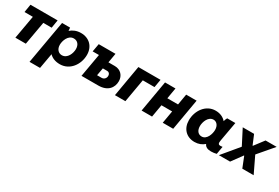

<svg xmlns="http://www.w3.org/2000/svg" viewBox="68 -1551 4024 2769"><g transform="rotate(30 2080.0 -166.5)"><path d="M38 -386H177L109 0H283L351 -386H490L512 -520H60Z M460 200H635L680 -54C720 -12 779 12 854 12C1020 12 1128 -140 1128 -300C1128 -438 1036 -532 897 -532C826 -532 768 -507 724 -468C723 -489 722 -509 720 -520H586ZM814 -115C764 -115 715 -154 715 -233C715 -298 753 -412 846 -412C909 -412 948 -365 948 -293C948 -225 908 -115 814 -115Z M1210 0H1490C1647 0 1716 -94 1716 -201C1716 -292 1653 -363 1556 -363H1449L1476 -520H1197L1173 -386H1277L1278 -387ZM1400 -120 1423 -247H1498C1525 -247 1545 -224 1545 -193C1545 -151 1515 -120 1475 -120Z M1767 0H1941L2008 -386H2203L2226 -520H1857Z M2653 -520 2622 -339H2444L2475 -520H2301L2211 0H2385L2421 -209H2599L2563 0H2737L2827 -520Z M3372 11C3404 11 3437 6 3462 -1L3484 -130C3474 -128 3463 -127 3451 -127C3411 -127 3406 -146 3415 -201L3472 -520H3336C3327 -505 3318 -482 3312 -459C3273 -505 3214 -533 3138 -533C2976 -533 2871 -380 2871 -221C2871 -82 2960 12 3096 12C3162 12 3216 -11 3258 -48C3274 -9 3310 11 3372 11ZM3178 -405C3223 -405 3269 -366 3269 -287C3269 -222 3233 -108 3147 -108C3087 -108 3051 -155 3051 -227C3051 -295 3089 -405 3178 -405Z M3498 0H3684L3813 -176H3818L3888 0H4077L3948 -269L3949 -273L4160 -520H3975L3855 -362H3850L3784 -520H3595L3722 -273V-269Z"/></g></svg>

Font: Fixel Display ExtraBold
Style: Italic
Weight: 800
Italic angle: -10°
Designer: AlfaBravo + MacPaw
Foundry: Kyrylo Tkachov, Marchela Mozhyna, Serhii Makarenko, Maria Weinstein, Zakhar Kryvoshyya
Version: Version 1.210;Glyphs 3.2 (3217)